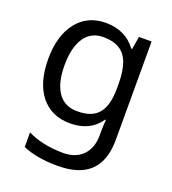

<svg xmlns="http://www.w3.org/2000/svg" viewBox="-142 -653 898 1000"><g transform="rotate(20 307.5 -153.0)"><path d="M275 -546Q328 -546 370.5 -526Q413 -506 443 -465H448L460 -536H530V9Q530 85 504 136.5Q478 188 425 214Q372 240 290 240Q232 240 183.5 231.5Q135 223 97 206V125Q135 145 186 156Q237 167 295 167Q364 167 403.5 126.5Q443 86 443 16V-5Q443 -17 444 -39.5Q445 -62 446 -71H442Q414 -30 372.5 -10Q331 10 276 10Q172 10 113.5 -63Q55 -136 55 -267Q55 -395 113.5 -470.5Q172 -546 275 -546ZM287 -472Q242 -472 210.5 -448Q179 -424 162.5 -378Q146 -332 146 -266Q146 -167 182.5 -114.5Q219 -62 289 -62Q330 -62 359 -72.5Q388 -83 407 -105.5Q426 -128 435 -163Q444 -198 444 -246V-267Q444 -340 427.5 -385Q411 -430 376 -451Q341 -472 287 -472Z"/></g></svg>

Font: umalayalam05
Style: Book
Weight: 400
Designer: Jelle Bosma - Monotype Design Team
Foundry: Monotype Imaging Inc.
Version: Version 2.003